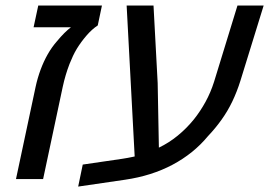

<svg xmlns="http://www.w3.org/2000/svg" viewBox="-20 -651 978 698"><path d="M38.1 0 109.4 -335Q116.2 -366.7 127.4 -397.2Q138.7 -427.7 153.6 -453.9Q168.5 -480 187 -501Q200.7 -517.6 213.6 -530.5Q226.6 -543.5 237.8 -551.8H102.1L119.1 -630.9H350.6L335.4 -558.6Q314.5 -544.9 294.7 -522Q274.9 -499 259.8 -474.6Q252 -461.9 245.4 -447.8Q238.8 -433.6 232.9 -418.9Q229 -409.2 225.6 -398.9Q222.2 -388.7 219 -378.2Q215.8 -367.7 213.1 -356.9Q210.4 -346.2 208 -335L136.7 0Z M264.2 27.3 280.8 -52.7 424.3 -73.7Q444.3 -76.7 464.6 -81.1Q484.9 -85.4 505.9 -90.3L471.7 -42.5L440.4 -630.9H538.1L553.2 -349.1L557.6 -114.3Q594.2 -131.8 626.2 -158Q658.2 -184.1 685.1 -217.3Q708.5 -246.6 727.3 -281Q746.1 -315.4 758.3 -354L843.3 -630.9H938.5L854 -357.4Q841.8 -318.4 825 -283Q808.1 -247.6 785.6 -216.1Q763.2 -184.6 735.8 -155.8Q683.6 -92.8 607.4 -52.2Q531.2 -11.7 434.6 2.4Z"/></svg>

Font: Open Sans Medium
Style: Italic
Weight: 500
Italic angle: -12°
Designer: Monotype Design Team
Foundry: Monotype Imaging Inc.
Version: Version 3.000